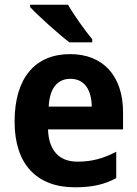

<svg xmlns="http://www.w3.org/2000/svg" viewBox="-20 -786 582 816"><path d="M269 -766H108V-756C142 -719 230 -640 275 -606H372V-619C343 -654 294 -722 269 -766ZM278 -556C132 -556 42 -458 42 -269C42 -86 138 10 298 10C372 10 424 -2 474 -29V-141C418 -112 370 -99 309 -99C230 -99 187 -148 184 -236H503V-308C503 -464 418 -556 278 -556ZM279 -451C340 -451 369 -403 370 -333H187C191 -415 227 -451 279 -451Z"/></svg>

Font: Noto Sans Myanmar SemiCondensed
Style: Bold
Weight: 700
Width: 4
Designer: Monotype Design Team
Foundry: Monotype Imaging Inc.
Version: Version 2.107